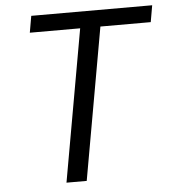

<svg xmlns="http://www.w3.org/2000/svg" viewBox="-51 -747 712 794"><g transform="rotate(-5 305.0 -350.0)"><path d="M193 0 305 -631H96L108 -700H610L598 -631H389L277 0Z"/></g></svg>

Font: DM Sans 9pt
Style: Italic
Weight: 400
Italic angle: -10°
Designer: Colophon Foundry, Jonny Pinhorn
Foundry: Colophon Foundry
Version: Version 4.004